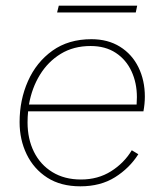

<svg xmlns="http://www.w3.org/2000/svg" viewBox="-20 -647 575 676"><path d="M263 9Q194 9 146.5 -21.5Q99 -52 74 -103.5Q49 -155 49 -217Q49 -295 78.5 -361.5Q108 -428 164.5 -468.5Q221 -509 302 -509Q360 -509 402.5 -482.5Q445 -456 467.5 -410Q490 -364 490 -307Q490 -282 485 -255H79Q77 -236 77 -216Q77 -158 99.5 -112.5Q122 -67 164.5 -41Q207 -15 265 -15Q325 -15 371 -44Q417 -73 444 -118L467 -104Q436 -55 385 -23Q334 9 263 9ZM299 -485Q239 -485 194 -457.5Q149 -430 120.5 -383.5Q92 -337 82 -279H461Q462 -294 462 -305Q462 -355 443 -396Q424 -437 387.5 -461Q351 -485 299 -485ZM463 -627 458 -603H181L187 -627Z"/></svg>

Font: Work Sans ExtraLight
Style: Italic
Weight: 200
Italic angle: -13°
Designer: Wei Huang
Foundry: Wei Huang
Version: Version 2.012; ttfautohint (v1.8.3)